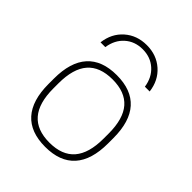

<svg xmlns="http://www.w3.org/2000/svg" viewBox="-211 -884 1022 1022"><g transform="rotate(45 300.0 -373.0)"><path d="M300 -756Q374 -756 425 -711Q476 -666 485 -592H449Q440 -653 399.5 -689Q359 -725 300 -725Q241 -725 200.5 -689Q160 -653 151 -592H115Q124 -666 175 -711Q226 -756 300 -756ZM300 10Q189 10 132.5 -53Q76 -116 76 -240V-280Q76 -404 132.5 -467Q189 -530 300 -530Q411 -530 467.5 -467Q524 -404 524 -280V-240Q524 -116 467.5 -53Q411 10 300 10ZM300 -22Q395 -22 442 -76.5Q489 -131 489 -241V-279Q489 -390 442 -444Q395 -498 300 -498Q205 -498 158 -444Q111 -390 111 -279V-241Q111 -131 158 -76.5Q205 -22 300 -22Z"/></g></svg>

Font: M PLUS Code Latin Expanded ExtraLight
Style: Regular
Weight: 250
Width: 7
Designer: Coji Morishita
Foundry: UNDERFOREST DESIGN
Version: Version 1.002; ttfautohint (v1.8.3)